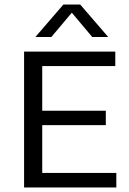

<svg xmlns="http://www.w3.org/2000/svg" viewBox="-20 -821 566 841"><path d="M85.5 0V-595H485V-531.5H165V-63.5H489.5V0ZM135.5 -273V-336H443.5V-273ZM135 -659 257.5 -801H331.5L454 -659H384L286 -775.5H303L205 -659Z"/></svg>

Font: Encode Sans SC
Style: Regular
Weight: 400
Version: Version 3.002